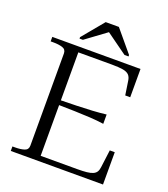

<svg xmlns="http://www.w3.org/2000/svg" viewBox="-159 -1010 983 1123"><g transform="rotate(20 332.5 -449.0)"><path d="M614 -201V0H40V-28H56Q91 -28 114 -35.5Q137 -43 137 -68V-642Q137 -667 114 -674.5Q91 -682 56 -682H40V-710H589V-534H558L545 -620Q542 -643 530 -655.5Q518 -668 492.5 -672.5Q467 -677 423 -677H214V-33H441Q477 -33 500.5 -35.5Q524 -38 538.5 -44.5Q553 -51 560 -62.5Q567 -74 569 -92L583 -201ZM197 -378Q261 -379 312.5 -380.5Q364 -382 408 -384.5Q452 -387 494 -392V-334Q452 -340 408 -342.5Q364 -345 313 -346.5Q262 -348 197 -349ZM386 -898H304L193 -764V-755H214L354 -858H330L473 -755H498V-764Z"/></g></svg>

Font: Roboto Serif 120pt Expanded Light
Style: Regular
Weight: 300
Width: 7
Designer: Greg Gazdowicz
Foundry: Commercial Type
Version: Version 1.008